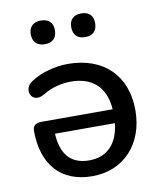

<svg xmlns="http://www.w3.org/2000/svg" viewBox="-81 -771 711 846"><g transform="rotate(-10 274.5 -348.5)"><path d="M340 -600C374 -600 393 -619 393 -654C393 -687 374 -706 340 -706C305 -706 286 -687 286 -654C286 -619 305 -600 340 -600ZM159 -600C194 -600 213 -619 213 -654C213 -687 194 -706 159 -706C125 -706 105 -687 105 -654C105 -619 125 -600 159 -600ZM265 9C404 9 501 -93 501 -245C501 -400 402 -497 243 -497C188 -497 123 -481 77 -450C28 -419 58 -349 115 -382C156 -408 203 -418 242 -418C339 -418 396 -366 403 -266H85C59 -266 45 -255 45 -233C45 -80 125 9 265 9ZM263 -62C180 -62 139 -112 134 -204H402C393 -115 344 -62 263 -62Z"/></g></svg>

Font: Nunito SemiBold
Style: Regular
Weight: 600
Designer: Vernon Adams
Foundry: Vernon Adams
Version: Version 3.602